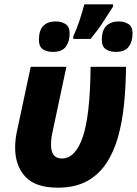

<svg xmlns="http://www.w3.org/2000/svg" viewBox="-20 -858 633 888"><path d="M247 10Q144 10 97 -41Q50 -92 50 -175Q50 -194 52 -212Q54 -230 58 -249L122 -549H287L222 -243Q218 -226 217 -212Q216 -198 216 -188Q216 -125 266 -125Q329 -125 363 -225Q397 -325 399 -549H563Q562 -461 554 -379Q546 -297 526.5 -226.5Q507 -156 471.5 -102.5Q436 -49 381 -19.5Q326 10 247 10ZM319 -678V-690Q333 -719 347.5 -762.5Q362 -806 370 -838H503V-828Q481 -793 456.5 -755.5Q432 -718 399 -678ZM224 -618Q197 -618 178.5 -630Q160 -642 160 -674Q160 -718 180.5 -738.5Q201 -759 238 -759Q262 -759 282 -747.5Q302 -736 302 -703Q302 -666 284.5 -642Q267 -618 224 -618ZM515 -618Q489 -618 470 -630Q451 -642 451 -674Q451 -718 472 -738.5Q493 -759 530 -759Q553 -759 573 -747.5Q593 -736 593 -703Q593 -666 575.5 -642Q558 -618 515 -618Z"/></svg>

Font: Noto Sans Disp ExtBd
Style: Italic
Weight: 800
Italic angle: -12°
Designer: Monotype Design Team
Foundry: Monotype Imaging Inc.
Version: Version 2.000;GOOG;noto-source:20170915:90ef993387c0